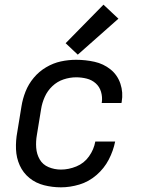

<svg xmlns="http://www.w3.org/2000/svg" viewBox="-20 -794 616 822"><path d="M241 8Q280 8 320 -4Q360 -16 393 -44.5Q426 -73 445.5 -110.5Q465 -148 473 -188H388Q382 -154 361 -124.5Q340 -95 307 -81.5Q274 -68 241 -68Q213 -68 188 -78.5Q163 -89 150 -111.5Q137 -134 135 -161.5Q133 -189 138 -217L156 -327Q160 -353 171.5 -379Q183 -405 204 -425Q225 -445 252 -454Q279 -463 306 -463Q329 -463 351 -457.5Q373 -452 389.5 -437.5Q406 -423 412.5 -401Q419 -379 416 -356Q415 -354 415 -353H500L501 -358Q508 -398 495.5 -435.5Q483 -473 453 -497Q423 -521 384.5 -529.5Q346 -538 306 -538Q273 -538 240.5 -531Q208 -524 177.5 -506Q147 -488 124.5 -461Q102 -434 89.5 -402.5Q77 -371 72 -339L54 -229Q47 -192 48.5 -155Q50 -118 64.5 -86Q79 -54 106 -32Q133 -10 168.5 -1Q204 8 241 8ZM313 -560 487 -714 423 -774 261 -609Z"/></svg>

Font: Iosevka Sparkle Oblique
Style: Regular
Weight: 400
Italic angle: -9°
Designer: Belleve Invis
Foundry: Belleve Invis
Version: Version 4.5.0; ttfautohint (v1.8.3)